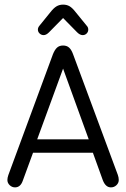

<svg xmlns="http://www.w3.org/2000/svg" viewBox="-20 -802 546 831"><path d="M382 -141 425 -22Q437 9 460 9Q474 9 484 -0.5Q494 -10 494 -23Q494 -34 490 -45L296 -568Q289 -587 279 -596Q269 -605 253 -605Q237 -605 227 -596Q217 -587 209 -567L16 -44Q14 -38 13 -33Q12 -28 12 -23Q12 -10 22 -0.5Q32 9 45 9Q69 9 79 -21L123 -141ZM364 -199H141L253 -505ZM253 -724 314 -662Q326 -650 338 -650Q348 -650 355 -657Q362 -664 362 -674Q362 -684 355 -691L307 -750Q293 -768 281 -775Q269 -782 253 -782Q237 -782 224.5 -774.5Q212 -767 198 -749L151 -691Q144 -683 144 -674Q144 -664 151.5 -657Q159 -650 169 -650Q180 -650 192 -662Z"/></svg>

Font: Beiruti
Style: Regular
Weight: 400
Designer: Arlette Boutros
Foundry: Boutros
Version: Version 1.41